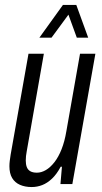

<svg xmlns="http://www.w3.org/2000/svg" viewBox="-20 -743 412 775"><path d="M108 12Q81 12 60.5 3Q40 -6 29 -24.5Q18 -43 18 -72Q18 -83 19.5 -94.5Q21 -106 23 -119L95 -526H157L88 -133Q86 -123 85 -113.5Q84 -104 84 -95Q84 -80 88 -69Q92 -58 102 -52Q112 -46 129 -46Q147 -46 165 -56.5Q183 -67 199.5 -88Q216 -109 228.5 -140.5Q241 -172 248 -214L303 -526H365L272 0H224L230 -70H225Q209 -40 190 -22Q171 -4 150.5 4Q130 12 108 12ZM139 -591 234 -723H288L336 -591H290L246 -712H277L188 -591Z"/></svg>

Font: Archivo ExtraCondensed Light
Style: Italic
Weight: 300
Width: 2
Italic angle: -10°
Designer: Hector Gatti
Foundry: Omnibus-Type
Version: Version 2.001